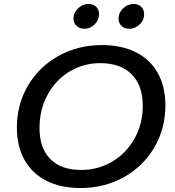

<svg xmlns="http://www.w3.org/2000/svg" viewBox="-20 -937 881 967"><path d="M65 -294Q65 -411 121 -506Q177 -601 275 -655.5Q373 -710 494 -710Q593 -710 665 -673.5Q737 -637 775 -568.5Q813 -500 813 -406Q813 -289 757 -194Q701 -99 603.5 -44.5Q506 10 385 10Q286 10 214 -26.5Q142 -63 103.5 -131.5Q65 -200 65 -294ZM699 -404Q699 -507 643 -563Q587 -619 485 -619Q399 -619 329 -576Q259 -533 219 -458.5Q179 -384 179 -292Q179 -191 233.5 -136Q288 -81 388 -81Q475 -81 546 -123.5Q617 -166 658 -240Q699 -314 699 -404ZM350 -843Q350 -873 373 -895Q396 -917 427 -917Q450 -917 464.5 -902.5Q479 -888 479 -866Q479 -837 457 -814.5Q435 -792 405 -792Q381 -792 365.5 -807Q350 -822 350 -843ZM577 -843Q577 -873 600 -895Q623 -917 653 -917Q677 -917 691.5 -902.5Q706 -888 706 -865Q706 -836 683.5 -814Q661 -792 631 -792Q607 -792 592 -806.5Q577 -821 577 -843Z"/></svg>

Font: Kodchasan SemiBold
Style: Italic
Weight: 600
Italic angle: -10°
Version: Version 1.000; ttfautohint (v1.6)